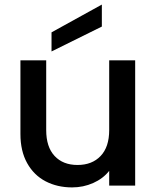

<svg xmlns="http://www.w3.org/2000/svg" viewBox="-20 -816 689 844"><path d="M69.8 -227.1V-550.8H183.1V-244.1Q183.1 -169.9 220 -130.4Q256.8 -90.8 320.8 -90.8Q384.8 -90.8 422.4 -130.4Q460 -169.9 460 -244.1V-550.8H574.2V0H460V-64.9Q433.1 -30.8 389.6 -11.5Q346.2 7.8 296.9 7.8Q231.9 7.8 180.4 -19Q128.9 -45.9 99.4 -98.9Q69.8 -151.9 69.8 -227.1ZM206.5 -589.8V-673.8L427.7 -795.9V-699.2Z"/></svg>

Font: Poppins Medium
Style: Regular
Weight: 500
Designer: Ninad Kale (Devanagari), Jonny Pinhorn (Latin)
Foundry: Indian Type Foundry
Version: 4.004